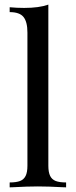

<svg xmlns="http://www.w3.org/2000/svg" viewBox="-20 -804 326 824"><path d="M263.7 -21V0L248.5 -0.5Q187 -3.9 142.6 -3.9Q98.1 -3.9 36.6 -0.5L21.5 0V-21Q49.8 -21 66.2 -27.3Q82.5 -33.7 90.1 -49.3Q97.7 -64.9 97.7 -92.8V-664.1Q97.7 -710.4 80.8 -731.2Q64 -752 21.5 -752V-772.9Q52.7 -770 83.5 -770Q147.9 -770 187.5 -784.2V-92.8Q187.5 -64.9 195.1 -49.3Q202.6 -33.7 219 -27.3Q235.4 -21 263.7 -21Z"/></svg>

Font: TypoPRO Playfair Display
Style: Regular
Weight: 400
Designer: Claus Eggers Sørensen
Foundry: Claus Eggers Sørensen
Version: Version 1.004;PS 001.004;hotconv 1.0.70;makeotf.lib2.5.58329